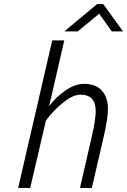

<svg xmlns="http://www.w3.org/2000/svg" viewBox="-20 -921 623 941"><path d="M236 -723H295L221 -401Q252 -443 299.5 -476.5Q347 -510 392 -510Q449 -510 479 -477Q509 -444 509 -388Q509 -341 489 -254L430 0H372L430 -252Q449 -335 449 -377Q449 -457 374 -457Q337 -457 289 -418Q241 -379 205 -330L128 0H69ZM456 -901H486L583 -767H528L466 -854L361 -767H295Z"/></svg>

Font: Cairo Light
Style: Italic
Weight: 300
Italic angle: -13°
Designer: Mohamed Gaber, Accademia di Belle Arti di Urbino and others
Foundry: Kief Type Foundry, Accademia di Belle Arti di Urbino and others
Version: Version 3.011